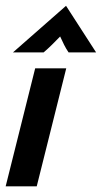

<svg xmlns="http://www.w3.org/2000/svg" viewBox="-20 -658 359 678"><path d="M0 0 104.2 -416.7H213.9L109.7 0ZM25.7 -472.9 213.2 -637.5 319.4 -472.9H222.2Q213.2 -486.1 206.6 -499.3Q200 -512.5 192.4 -529.2Q176.4 -512.5 162.8 -499.3Q149.3 -486.1 134 -472.9Z"/></svg>

Font: Afacad SemiBold
Style: Italic
Weight: 600
Italic angle: -14°
Designer: Kristian Moeller
Foundry: Dicotype
Version: Version 1.000